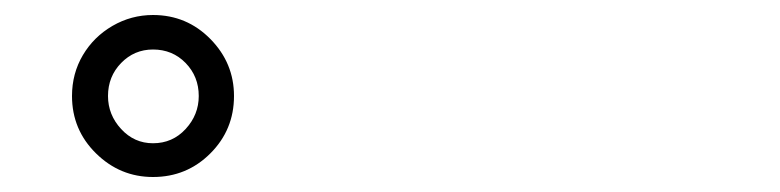

<svg xmlns="http://www.w3.org/2000/svg" viewBox="-20 -850 1040 256"><path d="M292 -722Q292 -677 260.5 -645.5Q229 -614 184 -614Q140 -614 108 -645.5Q76 -677 76 -722Q76 -752 90.5 -776.5Q105 -801 130 -815.5Q155 -830 184 -830Q229 -830 260.5 -798Q292 -766 292 -722ZM245 -722Q245 -748 227.5 -766Q210 -784 184 -784Q159 -784 141.5 -766Q124 -748 124 -722Q124 -697 141.5 -678Q159 -659 184 -659Q210 -659 227.5 -678Q245 -697 245 -722Z"/></svg>

Font: Zen Antique
Style: Regular
Weight: 400
Designer: Yoshimichi Ohira
Foundry: Positype
Version: Version 1.001